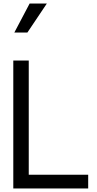

<svg xmlns="http://www.w3.org/2000/svg" viewBox="-20 -1059 546 1079"><path d="M54.7 0V-718.8H141.6V-77.1H475.6V0ZM60.5 -876 146.5 -1039.1H243.2L133.8 -876Z"/></svg>

Font: Inter Display V
Style: Regular
Weight: 400
Designer: Rasmus Andersson
Foundry: rsms
Version: Version 3.015;git-src